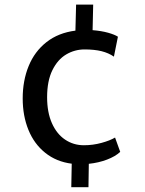

<svg xmlns="http://www.w3.org/2000/svg" viewBox="-20 -692 618 818"><path d="M358.4 5.9 356.9 105.5H283.7L285.6 5.4Q220.2 -2.9 172.9 -40.8Q125.5 -78.6 101.1 -138.7Q76.7 -198.7 76.7 -272.5Q76.7 -348.6 102.1 -410.6Q127.4 -472.7 178 -512.5Q228.5 -552.2 301.3 -561.5L304.2 -672.4H377L374.5 -563.5Q412.1 -560.5 440.7 -552.5Q469.2 -544.4 482.4 -535.6L465.3 -450.7Q442.9 -466.3 412.6 -473.9Q382.3 -481.4 340.3 -481.4Q298.3 -481.4 262 -460Q225.6 -438.5 203.1 -392.8Q180.7 -347.2 180.7 -277.8Q180.7 -213.4 201.2 -167.2Q221.7 -121.1 257.3 -97.2Q293 -73.2 337.4 -73.2Q376 -73.2 412.6 -83.3Q449.2 -93.3 470.2 -106L492.2 -44.9Q471.2 -25.4 435.8 -12Q400.4 1.5 358.4 5.9Z"/></svg>

Font: Merriweather Sans
Style: Regular
Weight: 400
Designer: Eben Sorkin
Foundry: Eben Sorkin
Version: Version 1.006; ttfautohint (v1.4.1) -l 6 -r 50 -G 0 -x 11 -H